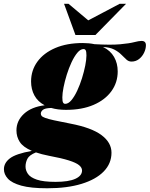

<svg xmlns="http://www.w3.org/2000/svg" viewBox="-104 -752 782 1004"><path d="M143 232.5Q57 232.5 7.5 218.8Q-42 205 -62.8 182.2Q-83.5 159.5 -83.5 133Q-83.5 100 -52.2 76Q-21 52 62.5 37Q16.5 17 -0.8 -10Q-18 -37 -18 -70Q-18 -120.5 21.2 -156.8Q60.5 -193 129.5 -201.5Q93.5 -220.5 76 -252.8Q58.5 -285 58.5 -326Q58.5 -384 91.5 -429.5Q124.5 -475 185.2 -501Q246 -527 329 -527Q362 -527 390 -521Q475.5 -516 524.2 -520.5Q573 -525 597.5 -531.5Q622 -538 636 -538Q659 -538 659 -515.5Q659 -496.5 649.5 -476.5Q640 -456.5 623 -443.2Q606 -430 583.5 -430Q568.5 -430 556.8 -440.8Q545 -451.5 530.5 -466.2Q516 -481 493.5 -492.8Q471 -504.5 434.5 -506.5Q473.5 -487.5 492.5 -454.2Q511.5 -421 511.5 -378.5Q511.5 -320.5 478.5 -275Q445.5 -229.5 385 -203.5Q324.5 -177.5 241 -177.5Q198 -177.5 164 -187.5Q131 -186.5 120.2 -177.5Q109.5 -168.5 109.5 -158Q109.5 -151.5 113.5 -146.2Q117.5 -141 132.2 -135.5Q147 -130 178.2 -123Q209.5 -116 264.5 -105.5Q374.5 -84.5 426.8 -45.5Q479 -6.5 479 46.5Q479 103 438.2 144.8Q397.5 186.5 322.2 209.5Q247 232.5 143 232.5ZM237 -209Q253.5 -209 269.5 -228.2Q285.5 -247.5 299.8 -278Q314 -308.5 324.8 -343Q335.5 -377.5 341.8 -409.2Q348 -441 348 -462Q348 -482 344.2 -488.8Q340.5 -495.5 333 -495.5Q316.5 -495.5 300.5 -476.2Q284.5 -457 270.2 -426.5Q256 -396 245.2 -361.5Q234.5 -327 228.2 -295.2Q222 -263.5 222 -242.5Q222 -222.5 225.8 -215.8Q229.5 -209 237 -209ZM29.5 119Q29.5 139 42.2 157.5Q55 176 89 187.5Q123 199 186.5 199Q255 199 290 183Q325 167 325 139.5Q325 124.5 309.5 111.8Q294 99 256.2 87Q218.5 75 151.5 62.5Q113 55 84 45Q49 59 39.2 78.5Q29.5 98 29.5 119ZM555 -732 395 -569H290.5L231 -732H254.5L357.5 -645.5L521.5 -732Z"/></svg>

Font: Newsreader Display ExtraBold
Style: Italic
Weight: 800
Italic angle: -17°
Designer: Hugues Gentile
Foundry: Production Type
Version: Version 1.001